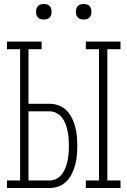

<svg xmlns="http://www.w3.org/2000/svg" viewBox="-20 -944 640 964"><path d="M411 0V-38H477V-697H411V-735H585V-697H519V-38H585V0ZM15 0V-38H81V-697H15V-735H189V-697H123V-423H229Q253 -423 275.5 -414.5Q298 -406 314.5 -389Q331 -372 341.5 -350.5Q352 -329 358 -306Q364 -283 366 -259Q368 -235 368 -212Q368 -188 366 -164.5Q364 -141 358 -118Q352 -95 341.5 -73Q331 -51 314.5 -34Q298 -17 275.5 -8.5Q253 0 229 0ZM123 -38H229Q248 -38 264.5 -47Q281 -56 292 -71Q303 -86 309.5 -103.5Q316 -121 319.5 -139Q323 -157 324.5 -175Q326 -193 326 -212Q326 -230 324.5 -248.5Q323 -267 319.5 -285Q316 -303 309.5 -320.5Q303 -338 292 -352.5Q281 -367 264.5 -376Q248 -385 229 -385H123ZM400 -846Q392 -846 384.5 -848Q377 -850 371 -856Q365 -862 363 -869.5Q361 -877 361 -885Q361 -893 363 -900.5Q365 -908 371 -914Q377 -920 384.5 -922Q392 -924 400 -924Q408 -924 415.5 -922Q423 -920 429 -914Q435 -908 437 -900.5Q439 -893 439 -885Q439 -877 437 -869.5Q435 -862 429 -856Q423 -850 415.5 -848Q408 -846 400 -846ZM200 -846Q192 -846 184.5 -848Q177 -850 171 -856Q165 -862 163 -869.5Q161 -877 161 -885Q161 -893 163 -900.5Q165 -908 171 -914Q177 -920 184.5 -922Q192 -924 200 -924Q208 -924 215.5 -922Q223 -920 229 -914Q235 -908 237 -900.5Q239 -893 239 -885Q239 -877 237 -869.5Q235 -862 229 -856Q223 -850 215.5 -848Q208 -846 200 -846Z"/></svg>

Font: Iosevka Slab XLtEx
Style: Regular
Weight: 200
Width: 7
Monospace: yes
Designer: Belleve Invis
Foundry: Belleve Invis
Version: Version 11.1.0; ttfautohint (v1.8.3)